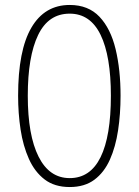

<svg xmlns="http://www.w3.org/2000/svg" viewBox="-20 -744 559 774"><path d="M466 -358Q466 -285 456 -218.5Q446 -152 423 -100.5Q400 -49 360.5 -19.5Q321 10 261 10Q200 10 160 -20.5Q120 -51 96.5 -103.5Q73 -156 63 -221.5Q53 -287 53 -358Q53 -541 106.5 -632.5Q160 -724 261 -724Q336 -724 381 -676.5Q426 -629 446 -546Q466 -463 466 -358ZM92 -358Q92 -199 135.5 -112.5Q179 -26 261 -26Q344 -26 385.5 -110.5Q427 -195 427 -358Q427 -518 385.5 -603.5Q344 -689 261 -689Q175 -689 133.5 -602.5Q92 -516 92 -358Z"/></svg>

Font: Noto Sans Lao ExtraCondensed ExtraLight
Style: Regular
Weight: 200
Width: 2
Designer: Monotype Design Team
Foundry: Monotype Imaging Inc.
Version: Version 2.003; ttfautohint (v1.8.4.7-5d5b)